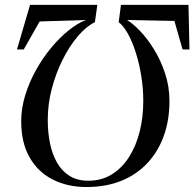

<svg xmlns="http://www.w3.org/2000/svg" viewBox="-20 -763 802 792"><path d="M757.5 -743 761.5 -559H733L699.5 -676.5L504 -680.5Q527 -667 557 -636Q587 -605 614.8 -560.2Q642.5 -515.5 660.8 -461Q679 -406.5 679 -346Q679 -267.5 655.8 -202.8Q632.5 -138 588.2 -90.5Q544 -43 480.5 -17.2Q417 8.5 336.5 8.5Q259.5 8.5 198.8 -21.8Q138 -52 102.8 -112.5Q67.5 -173 67.5 -263Q67.5 -316.5 84.2 -370.8Q101 -425 129 -475Q157 -525 191.8 -566.8Q226.5 -608.5 263.5 -638Q300.5 -667.5 334.5 -680.5L143.5 -674.5L78 -559H50L104 -743H381.5L371.5 -671.5Q336 -654.5 301.5 -614Q267 -573.5 239 -518Q211 -462.5 194 -398.5Q177 -334.5 177 -269Q177 -217.5 186.2 -172Q195.5 -126.5 215.5 -91.8Q235.5 -57 267.2 -37.2Q299 -17.5 344.5 -17.5Q399.5 -17.5 441.8 -44Q484 -70.5 512.8 -116Q541.5 -161.5 556.2 -220.5Q571 -279.5 571 -345.5Q571 -397.5 562.8 -449.2Q554.5 -501 540 -546.5Q525.5 -592 507.2 -624.5Q489 -657 469.5 -671.5L479 -743Z"/></svg>

Font: Merriweather 144pt
Style: Italic
Weight: 400
Italic angle: -7.8°
Version: Version 2.101